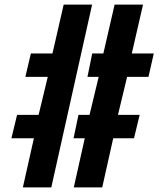

<svg xmlns="http://www.w3.org/2000/svg" viewBox="-20 -820 723 840"><path d="M80 0 128.3 -215.2H30L54.7 -317.4H148.9L189 -483.8H91L115 -586H209.5L258.6 -800H383L204.4 0ZM302.8 0 350.9 -215.2H301.8L323.3 -317.4H371.7L411.7 -483.8H362.7L383.4 -586H432.2L481.4 -800H605.8L556.6 -586H652.8L629.6 -483.8H536.1L496.1 -317.4H591L566.3 -215.2H475.4L427.2 0Z"/></svg>

Font: Big Shoulders Stencil Thin
Style: Regular
Weight: 100
Designer: Patric King
Foundry: XO Type Co
Version: Version 2.001